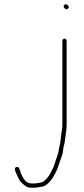

<svg xmlns="http://www.w3.org/2000/svg" viewBox="-20 -675 391 899"><path d="M272 -484V-92C272 -84.7 271.7 -78.3 271 -73C267.1 -53.5 265 -31.9 263 -12C261.4 0.6 257.2 10.9 256 24C252.8 49.3 240.6 72.6 235 95C231.4 107.5 224.5 117.9 219 130C212.1 147.3 194 170 178 178C173 180 148.3 184 141 184H128C99.5 184 85.8 155.7 77.5 135.5C73 124.6 70.8 102.5 56.5 107C41.9 111.6 54.6 133.1 59 143C67 161 69.9 171.2 86 185C99.5 197.6 108.3 204 127 204H142C150.3 204 178.1 199 185 197C207.1 188.7 227.4 159.3 238 138C242.9 125.8 251.1 113.1 254 100C256.7 90.7 264.8 69.6 267.5 61.5L273 45C274.3 38.3 275.3 31.7 276 25C276 12.5 281.8 3 283 -10C285.7 -37.4 292 -63.5 292 -92V-484C292 -489.3 287.3 -494 282 -494C276.7 -494 272 -489.3 272 -484ZM281 -638C285.7 -633.3 291.2 -628.2 298.5 -635C306.2 -642.1 300.4 -647.9 295 -652C285.7 -661.3 271.7 -647.3 281 -638Z"/></svg>

Font: HoneyBee
Style: UltLit
Weight: 100
Foundry: Cannot Into Space Fonts
Version: Version 0.89